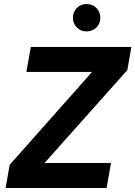

<svg xmlns="http://www.w3.org/2000/svg" viewBox="-20 -933 672 953"><path d="M8 0 28 -115 437 -576H111L133 -700H632L612 -585L201 -124H531L509 0ZM409 -777Q381 -777 361.5 -796.5Q342 -816 342 -844Q342 -874 361.5 -893.5Q381 -913 409 -913Q439 -913 458.5 -893.5Q478 -874 478 -844Q478 -816 458.5 -796.5Q439 -777 409 -777Z"/></svg>

Font: DM Sans 9pt Black
Style: Italic
Weight: 900
Italic angle: -10°
Version: Version 4.004;gftools[0.9.30]